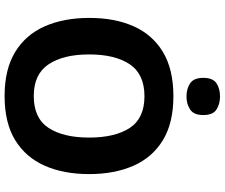

<svg xmlns="http://www.w3.org/2000/svg" viewBox="-91 -877 978 836"><g transform="rotate(90 398.0 -459.0)"><path d="M738 -358Q738 -247 701.5 -164.5Q665 -82 590 -36Q515 10 398 10Q282 10 206.5 -36Q131 -82 94.5 -165Q58 -248 58 -359Q58 -470 94.5 -552Q131 -634 206.5 -679.5Q282 -725 399 -725Q515 -725 590 -679.5Q665 -634 701.5 -551.5Q738 -469 738 -358ZM217 -358Q217 -246 260 -181.5Q303 -117 398 -117Q495 -117 537 -181.5Q579 -246 579 -358Q579 -471 537 -535Q495 -599 399 -599Q303 -599 260 -535Q217 -471 217 -358ZM400 -928Q433 -928 457 -912.5Q481 -897 481 -855Q481 -814 457 -798Q433 -782 400 -782Q366 -782 342.5 -798Q319 -814 319 -855Q319 -897 342.5 -912.5Q366 -928 400 -928Z"/></g></svg>

Font: Noto IKEA Simplified Chinese
Style: Bold
Weight: 700
Designer: Monotype Design Team
Foundry: Monotype Imaging Inc.
Version: Version 1.100